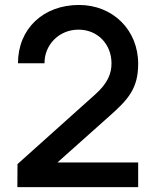

<svg xmlns="http://www.w3.org/2000/svg" viewBox="-20 -755 627 774"><path d="M537 -0.5V-100H211.5L420 -286C498 -354.5 537 -399.5 537 -498C537 -634.5 434.5 -735 298.5 -735C155 -735 52.5 -639.5 52.5 -500H159.5C158.5 -572.5 216.5 -635.5 296.5 -635.5C374 -635.5 429.5 -576.5 429.5 -499.5C429.5 -458.5 414.5 -419.5 364 -374.5L50.5 -93.5L50 -0.5Z"/></svg>

Font: Manrope SemiBold
Style: Regular
Weight: 600
Designer: Mikhail Sharanda
Foundry: Mikhail Sharanda
Version: Version 4.505